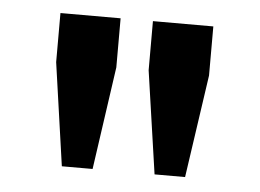

<svg xmlns="http://www.w3.org/2000/svg" viewBox="-35 -742 560 413"><g transform="rotate(5 245.0 -536.0)"><path d="M178.2 -372.1H111.8L80.1 -594.2V-700.2H210V-594.2ZM377.9 -372.1H312L279.8 -594.2V-700.2H410.2V-594.2Z"/></g></svg>

Font: Aldrich
Style: Regular
Weight: 400
Designer: Matthew Desmond
Foundry: Matthew Desmond
Version: Version 1.002 2011